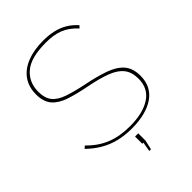

<svg xmlns="http://www.w3.org/2000/svg" viewBox="-252 -827 1106 1106"><g transform="rotate(-45 301.0 -274.0)"><path d="M509 -616Q488 -639 466.5 -654.5Q445 -670 421.5 -679Q398 -688 371.5 -692Q345 -696 313 -696Q192 -696 137.5 -649.5Q83 -603 83 -526Q83 -475 106 -445.5Q129 -416 178.5 -398.5Q228 -381 307 -365Q386 -349 444 -328.5Q502 -308 533.5 -272.5Q565 -237 565 -174Q565 -131 548 -97.5Q531 -64 498.5 -41.5Q466 -19 419.5 -7Q373 5 315 5Q258 5 209.5 -7Q161 -19 119 -43.5Q77 -68 39 -105L54 -118Q81 -90 110 -70Q139 -50 171.5 -37Q204 -24 240 -18Q276 -12 316 -12Q422 -12 483.5 -52Q545 -92 545 -171Q545 -224 520 -256.5Q495 -289 442.5 -309.5Q390 -330 308 -346Q230 -361 175 -379.5Q120 -398 91.5 -431.5Q63 -465 63 -524Q63 -586 93.5 -628.5Q124 -671 180 -693Q236 -715 311 -715Q356 -715 393.5 -706.5Q431 -698 462.5 -679.5Q494 -661 522 -630ZM294 167 304 109H295V50H321V109L308 167Z"/></g></svg>

Font: Raleway Thin
Style: Regular
Weight: 100
Designer: Matt McInerney, Pablo Impallari, Rodrigo Fuenzalida
Foundry: Matt McInerney, Pablo Impallari, Rodrigo Fuenzalida
Version: Version 4.026